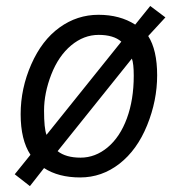

<svg xmlns="http://www.w3.org/2000/svg" viewBox="-20 -592 601 649"><path d="M432.1 -335.9Q432.1 -377 425.8 -394L174.8 -81.1Q202.6 -59.1 252.4 -59.1Q302.2 -59.1 344 -94Q385.7 -128.9 408.9 -191.9Q432.1 -254.9 432.1 -335.9ZM137.2 -136.2 390.1 -451.2Q363.8 -474.1 313.5 -474.1Q263.2 -474.1 220.5 -438.5Q177.7 -402.8 153.3 -340.1Q128.9 -277.3 128.9 -217.8Q128.9 -158.2 137.2 -136.2ZM128.9 -23.9 81.1 37.1 29.8 -2.9 83 -68.8Q49.8 -119.1 49.8 -206.1Q49.8 -293 85.7 -374.5Q121.6 -456.1 181.2 -499Q240.7 -542 313 -542Q385.3 -542 437 -508.8L487.8 -571.8L539.1 -533.2L481 -470.2Q511.2 -422.9 511.2 -337.4Q511.2 -252 477.3 -168.5Q443.4 -85 383.8 -38.6Q324.2 7.8 251 7.8Q177.7 7.8 128.9 -23.9Z"/></svg>

Font: OpenSans-Italic
Style: Italic
Weight: 400
Italic angle: -12°
Foundry: Ascender Corporation
Version: Version 1.10